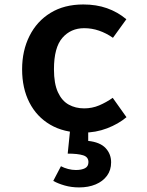

<svg xmlns="http://www.w3.org/2000/svg" viewBox="-20 -564 640 838"><path d="M347 -91Q382 -91 412.8 -104Q443.5 -117 472 -137L532 -52.5Q497 -23 447.5 -4Q398 15 341.5 15Q258.5 15 199.2 -19.8Q140 -54.5 108.2 -116.8Q76.5 -179 76.5 -261.5Q76.5 -343 108.8 -407.2Q141 -471.5 200.8 -508Q260.5 -544.5 343.5 -544.5Q400.5 -544.5 446.8 -528.2Q493 -512 531.5 -480L473 -399Q443.5 -419.5 412.2 -430.2Q381 -441 347.5 -441Q289 -441 252.2 -398.8Q215.5 -356.5 215.5 -261.5Q215.5 -199 232.8 -161.5Q250 -124 279.8 -107.5Q309.5 -91 347 -91ZM366 143.5Q366 121 342.8 113.8Q319.5 106.5 275.5 106.5L288 -16H365V51Q416.5 56.5 440.8 82.2Q465 108 465 144.5Q465 178.5 447 203Q429 227.5 397.5 240.8Q366 254 325.5 254Q291.5 254 262 245.5Q232.5 237 212.5 225.5L246 161.5Q260 169 277.2 173.5Q294.5 178 311 178Q336 178 351 170.2Q366 162.5 366 143.5Z"/></svg>

Font: Fira Code Light SemiBold
Style: Regular
Weight: 600
Monospace: yes
Version: Version 5.002